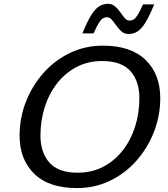

<svg xmlns="http://www.w3.org/2000/svg" viewBox="-20 -950 860 980"><path d="M798 -450Q798 -359.5 765.8 -276.8Q733.5 -194 676 -129.2Q618.5 -64.5 541 -27.2Q463.5 10 372.5 10Q229.5 10 154.8 -63Q80 -136 80 -257Q80 -348 112.2 -430.5Q144.5 -513 202 -577.8Q259.5 -642.5 337.2 -679.8Q415 -717 505.5 -717Q648.5 -717 723.2 -644Q798 -571 798 -450ZM186.5 -258.5Q186.5 -171.5 232.2 -120Q278 -68.5 376 -68.5Q449.5 -68.5 507.8 -99.2Q566 -130 607.2 -183.2Q648.5 -236.5 670 -305Q691.5 -373.5 691.5 -448.5Q691.5 -535.5 645.8 -587Q600 -638.5 502 -638.5Q428.5 -638.5 370.2 -607.8Q312 -577 270.8 -523.8Q229.5 -470.5 208 -402Q186.5 -333.5 186.5 -258.5ZM767 -927.5Q742 -866 721.5 -833.5Q701 -801 680.8 -788.8Q660.5 -776.5 636.5 -776.5Q615 -776.5 600.2 -789.5Q585.5 -802.5 573.8 -819.2Q562 -836 551 -849Q540 -862 526 -862Q514.5 -862 505 -856.2Q495.5 -850.5 484.5 -833Q473.5 -815.5 457.5 -779.5H400.5Q425.5 -841 446 -873.5Q466.5 -906 486.8 -918.2Q507 -930.5 531 -930.5Q552.5 -930.5 567.2 -917.5Q582 -904.5 593.8 -887.8Q605.5 -871 616.5 -858Q627.5 -845 641.5 -845Q653 -845 662.5 -850.8Q672 -856.5 683 -874.2Q694 -892 710 -927.5Z"/></svg>

Font: Newsreader Caption
Style: Italic
Weight: 400
Italic angle: -17°
Designer: Hugues Gentile
Foundry: Production Type
Version: Version 1.001